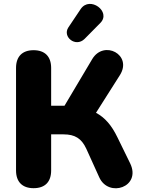

<svg xmlns="http://www.w3.org/2000/svg" viewBox="-20 -977 756 1006"><path d="M506 -857C564 -916 451 -1000 403 -930L338 -833C306 -784 376 -727 423 -773ZM156 9C216 9 248 -24 248 -84V-273H313C372 -273 407 -252 432 -198L500 -48C549 61 722 3 662 -121L595 -258C565 -320 530 -361 483 -386L608 -583C676 -690 524 -770 463 -667L318 -423H248V-621C248 -681 215 -714 156 -714C97 -714 64 -681 64 -621V-84C64 -24 97 9 156 9Z"/></svg>

Font: Nunito Black
Style: Regular
Weight: 900
Designer: Vernon Adams
Foundry: Vernon Adams
Version: Version 3.602